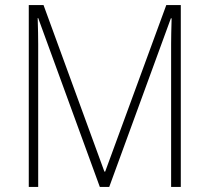

<svg xmlns="http://www.w3.org/2000/svg" viewBox="-20 -734 823 754"><path d="M372 0 130 -663H128Q129 -629 129.5 -605.5Q130 -582 130 -560V0H93V-714H151L390 -60H393L633 -714H690V0H652V-562Q652 -580 652.5 -604Q653 -628 654 -662H651L409 0Z"/></svg>

Font: Noto Sans Gujarati SemiCondensed ExtraLight
Style: Regular
Weight: 200
Width: 4
Designer: Jelle Bosma - Monotype Design Team, Universal Thirst
Foundry: Monotype Imaging Inc.
Version: Version 2.106; ttfautohint (v1.8.4.7-5d5b)